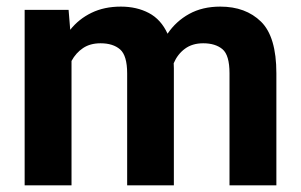

<svg xmlns="http://www.w3.org/2000/svg" viewBox="-20 -558 906 578"><path d="M282.7 -427.7Q251.5 -427.7 230 -413.3Q208.5 -398.9 195.3 -374.5V0H54.2V-528.3H186.5L191.4 -468.3Q217.3 -501 255.6 -519.5Q293.9 -538.1 343.8 -538.1Q391.6 -538.1 428.2 -518.8Q464.8 -499.5 484.4 -456.5Q509.8 -494.1 549.6 -516.1Q589.4 -538.1 643.1 -538.1Q719.7 -538.1 765.9 -492.7Q812 -447.3 812 -337.4V0H670.9V-337.4Q670.9 -392.1 649.7 -409.9Q628.4 -427.7 591.8 -427.7Q559.1 -427.7 536.9 -411.4Q514.6 -395 502.9 -367.7Q503.4 -360.4 503.4 -352.5V0H362.8V-336.9Q362.8 -390.6 341.6 -409.2Q320.3 -427.7 282.7 -427.7Z"/></svg>

Font: Vazirmatn UI
Style: Bold
Weight: 700
Designer: Saber Rastikerdar
Foundry: Saber Rastikerdar
Version: Version 33.003